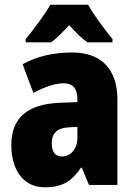

<svg xmlns="http://www.w3.org/2000/svg" viewBox="-20 -786 573 816"><path d="M354 -766H194C173 -728 119 -655 89 -620V-606H197C220 -622 243 -646 274 -679C303 -647 327 -623 352 -606H458V-620C420 -667 380 -721 354 -766ZM287 -563C204 -563 133 -545 76 -513L122 -391C172 -418 216 -432 251 -432C289 -432 309 -410 309 -364V-352L231 -349C99 -343 28 -287 28 -169C28 -70 75 10 170 10C246 10 285 -16 324 -73H328L358 0H479V-363C479 -496 406 -563 287 -563ZM275 -245 309 -247V-200C309 -153 280 -121 244 -121C216 -121 200 -139 200 -177C200 -220 223 -243 275 -245Z"/></svg>

Font: Noto Sans Armenian Condensed Black
Style: Regular
Weight: 900
Width: 3
Designer: Monotype Design Team
Foundry: Monotype Imaging Inc.
Version: Version 2.008